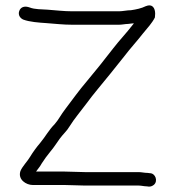

<svg xmlns="http://www.w3.org/2000/svg" viewBox="-20 -694 650 714"><path d="M456 -605C462 -605.7 467.7 -606.3 473 -607H478C476.7 -605 475 -603 473 -601C449.3 -570 426.9 -547.7 400 -513C371.2 -475.5 332.8 -427.2 303 -392C274.8 -359.2 248.8 -322.6 224 -290C205.6 -266.4 199.2 -250.5 183 -232C161.9 -210.9 148.4 -185.3 129 -162C115.6 -146.4 101.9 -127.5 92 -111C83.3 -95.7 62.7 -74.8 56 -58C45.4 -26.3 77.1 -6 102 -6H221C243.7 -6 271.8 -4 295 -4H495C505.8 -4 515.4 -1 526 -1L534 0C540.7 0 546.7 -2.2 552 -6.5C568.4 -19.9 558.6 -50 537 -50L529 -51C517.2 -51 505.9 -54 495 -54H295C271.8 -54 243.6 -56 221 -56H114L123 -68C127 -72.7 131 -78.7 135 -86C143.4 -99.4 156.1 -116.9 167 -130C181.6 -147.1 189.4 -160.7 202 -178C215.1 -196 228.2 -206 240 -226C256.2 -252.4 279.2 -278.9 300 -307C328.7 -346.3 358.3 -379.9 390 -419.5L440 -482C466.8 -517 488.3 -539.5 512 -570C528.4 -590 545.4 -607.9 556 -629L557 -643C557 -663.4 547 -681.5 522 -671C506.1 -663 486.4 -658.8 467 -656C451.4 -656 437 -652 422 -652H249C216.8 -652 186.6 -655.9 157 -658C135.5 -659.5 109.1 -658.8 91 -666C73.1 -672.7 57.2 -669.3 51.5 -653C46 -637.2 56.3 -625.3 67 -621C90 -612.4 124.2 -609.9 153 -608C183.9 -605.8 214.8 -602 249 -602H422C434.2 -602 446 -605 456 -605Z"/></svg>

Font: HoneyBee
Style: Book
Weight: 300
Foundry: Cannot Into Space Fonts
Version: Version 0.89